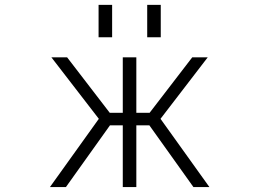

<svg xmlns="http://www.w3.org/2000/svg" viewBox="-20 -754 1040 775"><path d="M475.6 1V-248H423.8L246.1 1H181.6L378.9 -274.4L187.5 -522.5H251L422.9 -298.8H475.6V-522.5H530.3V-298.8H584L755.9 -522.5H818.4L627.9 -274.4L825.2 1H760.7L583 -248H530.3V1ZM377.9 -603.5V-734.4H432.6V-603.5ZM574.2 -603.5V-734.4H628.9V-603.5Z"/></svg>

Font: Gen Shin Gothic Monospace Light
Style: Regular
Weight: 300
Designer: [Source Han Sans]
Ryoko NISHIZUKA  (kana & ideographs); Paul D. Hunt (Latin, Greek & Cyrillic); Wenlong ZHANG  (bopomofo
Version: Version 1.002.20150607